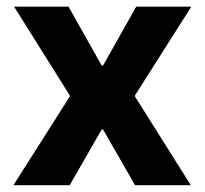

<svg xmlns="http://www.w3.org/2000/svg" viewBox="-20 -545 602 565"><path d="M19.5 0 185.1 -260.7V-263.2L279.8 -352.1H283.2L380.9 -525.4H543L377.4 -264.6V-262.2L284.2 -164.1H279.3L185.1 0ZM377.4 0 283.2 -164.1H278.3L185.1 -262.2V-264.6L21.5 -525.4H181.6L279.3 -352.1H282.7L377.4 -263.2V-260.7L541.5 0Z"/></svg>

Font: Reddit Mono ExtraBold
Style: Regular
Weight: 800
Monospace: yes
Designer: Stephen Hutchings
Foundry: Reddit
Version: Version 1.014